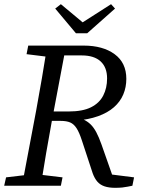

<svg xmlns="http://www.w3.org/2000/svg" viewBox="-23 -888 689 918"><path d="M-3 0 6 -40 133 -55H151L276 -40L268 0ZM82 0 150 -360Q164 -437 177.5 -515Q191 -593 203 -670H293L225 -310Q211 -233 197.5 -155Q184 -77 172 0ZM104 -629 112 -670H249L238 -614H225ZM527 10Q498 10 477 3Q456 -4 442.5 -19.5Q429 -35 420 -60L369 -215Q356 -255 343 -275Q330 -295 312.5 -302.5Q295 -310 267 -310H183L191 -355H305Q372 -355 412 -375Q452 -395 470.5 -431Q489 -467 489 -513Q489 -566 458 -594.5Q427 -623 368 -623H241L250 -670H377Q469 -670 525 -629Q581 -588 581 -511Q581 -471 566.5 -436.5Q552 -402 522 -375.5Q492 -349 446 -332.5Q400 -316 338 -311L328 -330Q355 -326 375 -317Q395 -308 410 -293.5Q425 -279 437.5 -255.5Q450 -232 462 -198L520 -33L445 -62L618 -40L610 0Q599 2 587.5 4.5Q576 7 561.5 8.5Q547 10 527 10ZM268 -868 400 -758H336L508 -868L527 -847L394 -729H340L241 -847Z"/></svg>

Font: Source Serif 4
Style: Italic
Weight: 400
Italic angle: -12°
Designer: Frank Grießhammer
Foundry: Adobe Systems Incorporated
Version: Version 4.004;hotconv 1.0.116;makeotfexe 2.5.65601